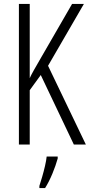

<svg xmlns="http://www.w3.org/2000/svg" viewBox="-20 -734 456 975"><path d="M416 0H355L187 -353L131 -276V0H76V-714H131V-337Q137 -351 151 -376Q165 -401 186 -437L346 -714H406L224 -400ZM273 71Q263 107 246 148Q229 189 209 221H180V210Q186 192 194 164.5Q202 137 208.5 109Q215 81 217 61H273Z"/></svg>

Font: Noto Sans Tamil ExtraCondensed Light
Style: Regular
Weight: 300
Width: 2
Designer: Jelle Bosma - Monotype Design Team
Foundry: Monotype Imaging Inc.
Version: Version 2.004; ttfautohint (v1.8.4.7-5d5b)